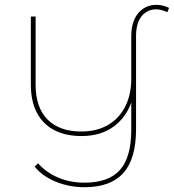

<svg xmlns="http://www.w3.org/2000/svg" viewBox="-20 -586 727 803"><path d="M549 -435V-46Q549 79 495.5 138Q442 197 334 197Q270 197 213.5 174Q157 151 125 111L139 97Q174 136 224 157Q274 178 333 178Q434 178 481.5 125Q529 72 529 -43V-166L531 -163Q509 -96 455 -56.5Q401 -17 321 -17Q255 -17 207.5 -41.5Q160 -66 134.5 -114Q109 -162 109 -232V-517H129V-232Q129 -136 179 -86Q229 -36 320 -36Q385 -36 432 -63.5Q479 -91 504 -141Q529 -191 529 -256V-435Q529 -469 538 -494.5Q547 -520 562.5 -536Q578 -552 598 -559.5Q618 -567 641 -565.5Q664 -564 687 -553L680 -535Q627 -560 588 -533Q549 -506 549 -435Z"/></svg>

Font: Montserrat Alternates Thin
Style: Regular
Weight: 100
Designer: Julieta Ulanovsky
Foundry: Julieta Ulanovsky
Version: Version 9.000